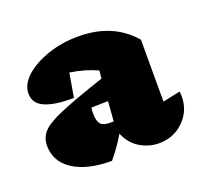

<svg xmlns="http://www.w3.org/2000/svg" viewBox="-70 -804 515 484"><g transform="rotate(-20 188.0 -562.0)"><path d="M155 -400Q89 -400 51.5 -424.5Q14 -449 14 -492Q14 -513 28 -528.5Q42 -544 82.5 -561Q123 -578 201 -604L203 -625Q188 -632 169.5 -637.5Q151 -643 130 -646L119 -582Q70 -581 42.5 -592.5Q15 -604 15 -631Q15 -656 38.5 -677Q62 -698 100 -711Q138 -724 182 -724Q275 -724 328 -662V-496L375 -506Q380 -461 352 -431Q324 -401 282 -401Q256 -401 232 -415Q208 -429 196 -458Q179 -429 155 -400ZM151 -528Q151 -508 158 -500Q165 -492 181 -492Q187 -492 193 -492L197 -545L152 -544Q151 -536 151 -528Z"/></g></svg>

Font: Piazzolla Black
Style: Regular
Weight: 900
Designer: Juan Pablo del Peral
Foundry: Huerta Tipografica
Version: Version 1.330